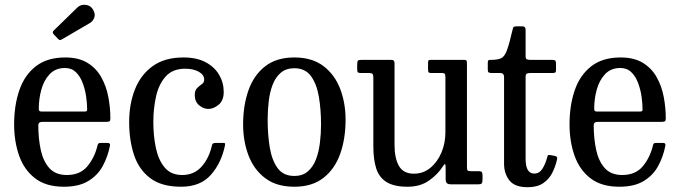

<svg xmlns="http://www.w3.org/2000/svg" viewBox="-20 -770 2840 802"><path d="M39 -250Q39 -330 60.8 -393.2Q82.5 -456.5 129.8 -493.2Q177 -530 252.5 -530Q309 -530 345.8 -507.2Q382.5 -484.5 403.2 -447.2Q424 -410 432.5 -365Q441 -320 441 -275.5Q441 -265.5 437.2 -263.2Q433.5 -261 423 -261H156.5Q140 -261 140 -246.5Q140 -191.5 150.2 -144Q160.5 -96.5 186.2 -67.8Q212 -39 259 -39Q314.5 -39 344.8 -75.2Q375 -111.5 387 -161Q388 -166.5 390.5 -169.8Q393 -173 400.5 -173H429.5Q441 -173 439.5 -162.5Q430.5 -115.5 409 -76.2Q387.5 -37 348.2 -13.5Q309 10 247 10Q171.5 10 125.8 -25.8Q80 -61.5 59.5 -120.8Q39 -180 39 -250ZM156 -304H329.5Q339 -304 341.5 -305.5Q344 -307 344 -312Q344 -337 339.8 -366.8Q335.5 -396.5 325.2 -423.8Q315 -451 297 -468.5Q279 -486 251.5 -486Q211.5 -486 187.2 -460Q163 -434 152.5 -395Q142 -356 142 -316.5Q142 -309 144.5 -306.5Q147 -304 156 -304ZM221.5 -608.5 204.5 -626.5Q196.5 -635 204.5 -642.5L302.5 -738Q316.5 -752 337.5 -749.8Q358.5 -747.5 368.5 -730Q379.5 -711.5 373.8 -696.2Q368 -681 355 -673.5L241 -607Q234.5 -603 230.8 -602.8Q227 -602.5 221.5 -608.5Z M519.5 -260Q519.5 -335 543.5 -396.2Q567.5 -457.5 617.8 -493.8Q668 -530 746 -530Q802 -530 839.2 -510Q876.5 -490 895.5 -457.2Q914.5 -424.5 914.5 -386Q914.5 -350 893.2 -332.5Q872 -315 850.5 -315Q830 -315 811.8 -330.2Q793.5 -345.5 793.5 -373Q793.5 -392.5 803.2 -402Q813 -411.5 823 -418.5Q833 -425.5 833 -437Q833 -457.5 810.5 -470.2Q788 -483 753.5 -483Q701.5 -483 672.5 -451Q643.5 -419 632 -368Q620.5 -317 620.5 -260Q620.5 -203 631 -152.5Q641.5 -102 667.8 -70.5Q694 -39 741 -39Q791 -39 822.2 -74.2Q853.5 -109.5 865.5 -163.5Q867.5 -173 879.5 -173H910.5Q918 -173 919.5 -171.5Q921 -170 920 -164Q905 -89.5 861 -39.8Q817 10 736.5 10Q654.5 10 607 -26.2Q559.5 -62.5 539.5 -123.8Q519.5 -185 519.5 -260Z M995.5 -250Q995.5 -330 1018 -393.2Q1040.5 -456.5 1087.8 -493.2Q1135 -530 1209.5 -530Q1283.5 -530 1330.8 -494.2Q1378 -458.5 1400.8 -399.2Q1423.5 -340 1423.5 -270Q1423.5 -190 1400.8 -126.8Q1378 -63.5 1330.8 -26.8Q1283.5 10 1209.5 10Q1135 10 1087.8 -25.8Q1040.5 -61.5 1018 -120.8Q995.5 -180 995.5 -250ZM1098 -270Q1098 -208 1106.8 -154.5Q1115.5 -101 1139.5 -68Q1163.5 -35 1209.5 -35Q1243.5 -35 1265.5 -53.8Q1287.5 -72.5 1299.5 -103.5Q1311.5 -134.5 1316.2 -172.8Q1321 -211 1321 -250Q1321 -312 1312 -365.5Q1303 -419 1279 -452Q1255 -485 1209.5 -485Q1175 -485 1153 -466.2Q1131 -447.5 1119 -416.5Q1107 -385.5 1102.5 -347.2Q1098 -309 1098 -270Z M1539.5 -158.5V-445.5Q1539.5 -457.5 1536 -461.2Q1532.5 -465 1522 -465H1488Q1478 -465 1475 -467.8Q1472 -470.5 1472 -481V-499.5Q1472 -513.5 1475.2 -516.8Q1478.5 -520 1492 -520H1610.5Q1621 -520 1624.5 -516.8Q1628 -513.5 1628 -504V-164.5Q1628 -109 1646.5 -76.8Q1665 -44.5 1709 -44.5Q1748 -44.5 1777.5 -68.8Q1807 -93 1823.8 -132.5Q1840.5 -172 1840.5 -217V-448Q1840.5 -458.5 1837.5 -461.8Q1834.5 -465 1827.5 -465H1781Q1773.5 -465 1770.8 -467.5Q1768 -470 1768 -480.5V-507Q1768 -515.5 1770 -517.8Q1772 -520 1780 -520H1916.5Q1926.5 -520 1928.5 -517.2Q1930.5 -514.5 1930.5 -504V-73.5Q1930.5 -61.5 1933.2 -58.2Q1936 -55 1946.5 -55H1980Q1988.5 -55 1992 -51.8Q1995.5 -48.5 1995.5 -37V-20.5Q1995.5 -8 1992.2 -4Q1989 0 1978 0H1866Q1852.5 0 1847 -4.5Q1841.5 -9 1841.5 -24.5V-66.5Q1841.5 -81.5 1839.5 -84.2Q1837.5 -87 1829.5 -74.5Q1808.5 -41.5 1772 -15.8Q1735.5 10 1682.5 10Q1625.5 10 1594.2 -9.8Q1563 -29.5 1551.2 -67.2Q1539.5 -105 1539.5 -158.5Z M2307 -105Q2300.5 -75 2287 -48.2Q2273.5 -21.5 2248.8 -4.8Q2224 12 2184 12Q2130 12 2107.8 -16.5Q2085.5 -45 2085.5 -86V-448Q2085.5 -465 2069.5 -465H2035Q2024.5 -465 2021 -467.5Q2017.5 -470 2017.5 -480V-507Q2017.5 -516.5 2020.2 -518.2Q2023 -520 2032.5 -520Q2059.5 -520 2073.8 -527Q2088 -534 2097.8 -560.8Q2107.5 -587.5 2121 -645.5Q2122.5 -654 2125.2 -657Q2128 -660 2139 -660H2162.5Q2175.5 -660 2175.5 -645.5V-535.5Q2175.5 -525 2180.2 -522.5Q2185 -520 2195 -520H2286Q2295.5 -520 2299 -517Q2302.5 -514 2302.5 -503.5V-477.5Q2302.5 -468.5 2298.8 -466.8Q2295 -465 2286 -465H2196Q2185.5 -465 2180.5 -462.5Q2175.5 -460 2175.5 -448.5V-107Q2175.5 -45 2211.5 -45Q2233 -45 2245.8 -65.2Q2258.5 -85.5 2266 -114Q2267.5 -122 2271 -122.5Q2274.5 -123 2283 -121.5L2299 -118.5Q2309.5 -116 2307 -105Z M2359 -250Q2359 -330 2380.8 -393.2Q2402.5 -456.5 2449.8 -493.2Q2497 -530 2572.5 -530Q2629 -530 2665.8 -507.2Q2702.5 -484.5 2723.2 -447.2Q2744 -410 2752.5 -365Q2761 -320 2761 -275.5Q2761 -265.5 2757.2 -263.2Q2753.5 -261 2743 -261H2476.5Q2460 -261 2460 -246.5Q2460 -191.5 2470.2 -144Q2480.5 -96.5 2506.2 -67.8Q2532 -39 2579 -39Q2634.5 -39 2664.8 -75.2Q2695 -111.5 2707 -161Q2708 -166.5 2710.5 -169.8Q2713 -173 2720.5 -173H2749.5Q2761 -173 2759.5 -162.5Q2750.5 -115.5 2729 -76.2Q2707.5 -37 2668.2 -13.5Q2629 10 2567 10Q2491.5 10 2445.8 -25.8Q2400 -61.5 2379.5 -120.8Q2359 -180 2359 -250ZM2476 -304H2649.5Q2659 -304 2661.5 -305.5Q2664 -307 2664 -312Q2664 -337 2659.8 -366.8Q2655.5 -396.5 2645.2 -423.8Q2635 -451 2617 -468.5Q2599 -486 2571.5 -486Q2531.5 -486 2507.2 -460Q2483 -434 2472.5 -395Q2462 -356 2462 -316.5Q2462 -309 2464.5 -306.5Q2467 -304 2476 -304Z"/></svg>

Font: Besley* Narrow
Style: Regular
Weight: 400
Width: 4
Designer: Owen Earl
Foundry: indestructible type*
Version: Version 3.000; ttfautohint (v1.8.3)